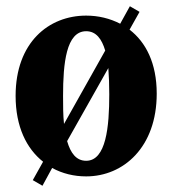

<svg xmlns="http://www.w3.org/2000/svg" viewBox="-20 -557 552 615"><path d="M85 20 116 38 147 -19C180 -1 217 8 256 8C376 8 482 -86 482 -257C482 -355 447 -422 395 -462L427 -519L396 -537L365 -481C332 -498 295 -507 256 -507C136 -507 30 -421 30 -250C30 -151 65 -81 118 -39ZM182 -250C182 -354 192 -457 256 -457C288 -457 306 -432 317 -395L185 -160C182 -188 182 -219 182 -250ZM330 -255C330 -151 320 -42 256 -42C224 -42 206 -67 195 -105L327 -339C329 -313 330 -284 330 -255Z"/></svg>

Font: Berkshire Swash
Style: Regular
Weight: 700
Designer: Astigmatic (AOETI)
Foundry: Astigmatic (AOETI)
Version: Version 1.000